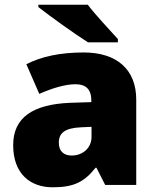

<svg xmlns="http://www.w3.org/2000/svg" viewBox="-20 -786 663 816"><path d="M353 -766H143V-756C191 -718 300 -640 354 -606H481V-620C448 -657 387 -721 353 -766ZM336 -563C236 -563 156 -546 92 -513L147 -387C201 -411 257 -428 301 -428C342 -428 368 -409 368 -360V-352L276 -349C120 -342 36 -287 36 -169C36 -48 108 10 204 10C296 10 339 -14 386 -73H390L427 0H559V-363C559 -491 476 -563 336 -563ZM325 -245 369 -247V-204C369 -157 331 -125 285 -125C252 -125 230 -142 230 -180C230 -220 255 -242 325 -245Z"/></svg>

Font: Noto Sans Kannada Black
Style: Regular
Weight: 900
Designer: Jelle Bosma - Monotype Design Team
Foundry: Monotype Imaging Inc.
Version: Version 2.005